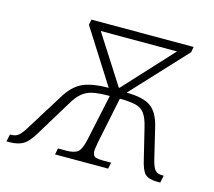

<svg xmlns="http://www.w3.org/2000/svg" viewBox="-126 -637 823 737"><g transform="rotate(15 286.0 -268.0)"><path d="M-43 0 -37 -29H-32Q-14 -29 -2.5 -39Q9 -49 25 -75L112 -215Q141 -264 178 -282Q215 -300 283 -300L147 -514L151 -536H557L553 -514L354 -300Q419 -300 450 -278.5Q481 -257 494 -201L522 -84Q530 -50 539.5 -39.5Q549 -29 568 -29H574L568 0H558Q522 0 507.5 -14Q493 -28 483 -74L454 -193Q446 -225 434 -242Q422 -259 398.5 -265Q375 -271 335 -271L297 -87Q294 -70 292.5 -58.5Q291 -47 294 -41Q296 -31 305.5 -28Q315 -25 333 -25H366L361 0H150L155 -25H187Q219 -25 233 -36Q247 -47 256 -88L295 -271Q254 -271 229 -266Q204 -261 186 -246Q168 -231 151 -202L67 -64Q45 -26 24 -13Q3 0 -32 0ZM320 -311H323L500 -503H197Z"/></g></svg>

Font: Noto Serif ExtraLight
Style: Italic
Weight: 200
Italic angle: -12°
Designer: Monotype Design Team
Foundry: Monotype Imaging Inc.
Version: Version 2.014; ttfautohint (v1.8.4.7-5d5b)